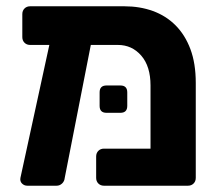

<svg xmlns="http://www.w3.org/2000/svg" viewBox="-20 -591 702 611"><path d="M269 -448 186 -25Q185 -14 177.5 -7Q170 0 160 0H67Q57 0 50 -7Q43 -14 45 -25L137 -448H76Q65 -448 58 -455Q51 -462 51 -473V-546Q51 -557 58 -564Q65 -571 76 -571H376Q425 -571 466.5 -556Q508 -541 538.5 -510.5Q569 -480 586 -434.5Q603 -389 603 -327V-25Q603 -14 596 -7Q589 0 578 0H311Q300 0 293 -7Q286 -14 286 -25V-93Q286 -104 293 -111Q300 -118 311 -118H459V-319Q459 -380 429.5 -414Q400 -448 355 -448ZM319 -232Q297 -232 297 -254V-297Q297 -319 319 -319H363Q385 -319 385 -297V-254Q385 -232 363 -232Z"/></svg>

Font: Fz Rubik SemBd
Style: Regular
Weight: 600
Designer: Hubert and Fischer
Foundry: Hubert and Fischer
Version: Vit hóa bi FontZin.com